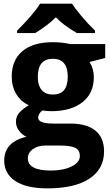

<svg xmlns="http://www.w3.org/2000/svg" viewBox="-20 -786 605 1046"><path d="M268.1 -271Q349.1 -270.5 349.1 -368.2Q349.1 -465.8 267.6 -465.8Q186 -465.8 186 -367.2Q185.5 -322.8 206.1 -296.9Q226.6 -271 268.1 -271ZM131.8 76.7Q131.8 143.1 257.8 143.1Q324.2 143.1 369.6 121.1Q415 98.6 415 64.5Q415 30.3 388.2 18.6Q361.3 6.8 305.2 6.8H228Q186.5 6.8 159.2 26.4Q131.8 45.9 131.8 76.7ZM268.1 -556.2Q316.4 -556.2 362.8 -545.9H553.2V-470.2L467.8 -448.2Q491.2 -411.6 491.2 -366.2Q491.2 -278.3 429.7 -229.5Q368.2 -180.7 259.8 -180.2L232.9 -181.6L210.9 -184.1Q188 -166.5 188 -145Q188 -112.8 270 -112.8H362.8Q453.1 -112.8 500 -74.2Q546.9 -35.6 546.9 39.1Q546.9 134.8 466.8 187.5Q386.7 240.2 237.8 240.2Q124 240.2 63.5 200.2Q2.9 160.2 2.9 88.9Q2.9 -12.2 124 -41Q101.1 -50.8 84 -73.2Q66.9 -95.7 66.9 -123Q66.9 -151.4 85 -171.9Q103 -192.4 137.2 -212.9Q94.7 -231.4 69.3 -272.5Q43.9 -313.5 43.9 -369.1Q43.9 -458.5 102.1 -507.3Q160.2 -556.2 268.1 -556.2ZM73.2 -606V-619.1Q165.5 -711.4 198.2 -766.1H372.6Q387.7 -741.2 424.8 -697.3Q461.9 -653.3 497.6 -619.1V-606H398.4Q321.8 -651.4 284.2 -691.9Q246.1 -652.3 172.4 -606Z"/></svg>

Font: OpenSans-Bold
Style: Bold
Weight: 700
Foundry: Ascender Corporation
Version: Version 1.10